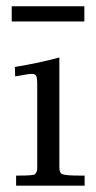

<svg xmlns="http://www.w3.org/2000/svg" viewBox="-20 -588 305 608"><path d="M17.1 -520V-568.1H247.1V-520ZM27.1 -376Q101.3 -387.9 168 -406V-59.1Q168 -40 176.8 -36.6Q188.2 -32 230 -32H248V0H31V-32H40Q85.7 -32 90.3 -36.1Q97.9 -43.2 97.9 -54.9V-322Q97.9 -341.1 94.7 -347.5Q91.6 -354 80.3 -354Q69.1 -354 28.1 -345.9Z"/></svg>

Font: Linden Hill
Style: Regular
Weight: 400
Version: Version 1.202